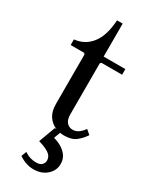

<svg xmlns="http://www.w3.org/2000/svg" viewBox="-233 -727 832 1034"><g transform="rotate(30 183.0 -210.0)"><path d="M318 -83 345 -60Q327 -32 300.5 -11Q274 10 228 10Q197 10 169 -2.5Q141 -15 123 -43Q105 -71 105 -117V-423L99 -430H15V-465Q79 -471 119 -521.5Q159 -572 165 -670H200V-465H335V-430H206L200 -423V-106Q200 -73 214.5 -56.5Q229 -40 252 -40Q271 -40 287 -51Q303 -62 318 -83ZM175 250Q129 250 84 220L96 188Q116 201 133.5 206Q151 211 167 211Q195 211 205.5 199Q216 187 216 172Q216 147 193 131Q170 115 127 103L165 0H205L172 89L155 41Q189 45 220 59Q251 73 270 96Q289 119 289 152Q289 193 257 221.5Q225 250 175 250Z"/></g></svg>

Font: Brygada 1918 Medium
Style: Regular
Weight: 500
Designer: Mateusz Machalski | Borys Kosmynka | Przemek Hoffer
Foundry: NIEPODLEGLA 2018
Version: Version 3.006